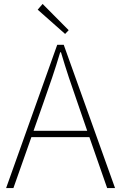

<svg xmlns="http://www.w3.org/2000/svg" viewBox="-20 -953 614 973"><path d="M328 -800 196 -933 171 -904 310 -781ZM150 -290 201 -435C232 -523 258 -597 285 -688H289C316 -597 341 -523 372 -435L422 -290ZM523 0H563L303 -726H270L11 0H48L139 -258H433Z"/></svg>

Font: Noto Sans Japanese Thin
Style: Regular
Weight: 100
Designer: Ryoko NISHIZUKA (kana & ideographs); Paul D. Hunt (Latin, Greek & Cyrillic); Wenlong ZHANG (bopomofo); Sandoll Communica
Foundry: Adobe Systems Incorporated
Version: Version 1.000;PS 1;hotconv 1.0.78;makeotf.lib2.5.61930